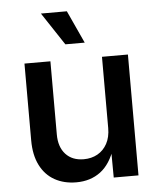

<svg xmlns="http://www.w3.org/2000/svg" viewBox="-54 -811 715 864"><g transform="rotate(-5 303.5 -378.5)"><path d="M256.3 6.8Q200.7 6.8 158.4 -16.8Q116.2 -40.5 93 -86.7Q69.8 -132.8 69.8 -198.7V-545.9H187V-215.3Q187 -158.7 216.8 -126.2Q246.6 -93.8 298.3 -93.8Q333.5 -93.8 360.8 -109.1Q388.2 -124.5 404.1 -153.8Q419.9 -183.1 419.9 -224.1V-545.9H537.1V0H425.3L424.3 -134.3H434.6Q411.1 -61.5 365.7 -27.3Q320.3 6.8 256.3 6.8ZM260.7 -616.2 163.1 -763.7H280.3L348.1 -616.2Z"/></g></svg>

Font: Inter Cardless
Style: Medium
Weight: 500
Designer: Rasmus Andersson
Foundry: rsms
Version: Version 4.001;git-9221beed3